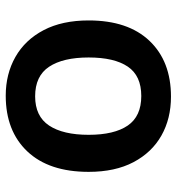

<svg xmlns="http://www.w3.org/2000/svg" viewBox="6 -598 602 653"><g transform="rotate(90 306.5 -271.0)"><path d="M564 -272Q564 -137 494.5 -63.5Q425 10 305 10Q231 10 173 -23Q115 -56 82 -119Q49 -182 49 -272Q49 -406 118.5 -479Q188 -552 308 -552Q383 -552 440.5 -519.5Q498 -487 531 -424.5Q564 -362 564 -272ZM175 -272Q175 -185 206.5 -137.5Q238 -90 307 -90Q375 -90 406.5 -137.5Q438 -185 438 -272Q438 -359 406.5 -405Q375 -451 306 -451Q237 -451 206 -405Q175 -359 175 -272Z"/></g></svg>

Font: Noto Sans New Tai Lue Semibold
Style: Regular
Weight: 400
Designer: Monotype Design Team
Foundry: Monotype Imaging Inc.
Version: Version 2.004; ttfautohint (v1.8.4.7-5d5b)